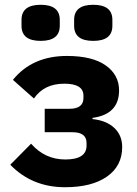

<svg xmlns="http://www.w3.org/2000/svg" viewBox="-20 -771 571 803"><path d="M70 -663V-688Q70 -751 150 -751Q230 -751 230 -688V-663Q230 -600 150 -600Q70 -600 70 -663ZM290 -663V-688Q290 -751 370 -751Q450 -751 450 -688V-663Q450 -600 370 -600Q290 -600 290 -663ZM252 12Q114 12 23 -82L110 -170Q168 -104 253 -104Q342 -104 342 -162V-173Q342 -218 283 -218H167V-316H270Q329 -316 329 -361V-371Q329 -421 249 -421Q164 -421 122 -359L34 -437Q115 -537 260 -537Q366 -537 422 -497.5Q478 -458 478 -393Q478 -293 367 -278V-273Q425 -267 458 -236Q491 -205 491 -156Q491 -77 427.5 -32.5Q364 12 252 12Z"/></svg>

Font: Aneliza
Style: Bold
Weight: 700
Designer: Mike Abbink, Paul van der Laan, Pieter van Rosmalen
Foundry: Bold Monday
Version: Version 3.0